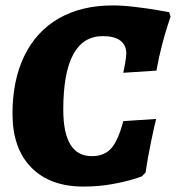

<svg xmlns="http://www.w3.org/2000/svg" viewBox="-20 -676 648 707"><path d="M26 -257Q26 -381 70 -471Q114 -561 197 -608.5Q280 -656 395 -656Q431 -656 477.5 -650.5Q524 -645 558.5 -639Q593 -633 603 -631L608 -615Q606 -608 597 -581Q588 -554 576.5 -510Q565 -466 556 -416L434 -408Q436 -416 440.5 -441.5Q445 -467 445 -479Q445 -510 423 -526.5Q401 -543 359 -543Q213 -543 213 -272Q213 -101 318 -101Q364 -101 389.5 -129.5Q415 -158 434 -230L555 -238Q550 -220 537 -158Q524 -96 516 -41L503 -27Q503 -26 470.5 -16Q438 -6 390 2.5Q342 11 287 11Q164 11 95 -59.5Q26 -130 26 -257Z"/></svg>

Font: Alegreya SC ExtraBold
Style: Italic
Weight: 800
Italic angle: -7°
Designer: Juan Pablo del Peral
Foundry: Huerta Tipografica
Version: Version 2.007; ttfautohint (v1.6)